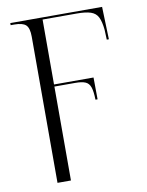

<svg xmlns="http://www.w3.org/2000/svg" viewBox="-87 -598 687 900"><g transform="rotate(-10 257.0 -148.0)"><path d="M113 -456Q113 -497 97.5 -511.5Q82 -526 43 -526H25V-536H462L467 -381H457L455 -429Q451 -468 440.5 -489Q430 -510 406 -518Q382 -526 340 -526H177V-217H365L366 -113H356Q355 -153 348 -173Q341 -193 324 -200Q307 -207 276 -207H177V240H113Z"/></g></svg>

Font: Noto Serif Display Light
Style: Regular
Weight: 300
Designer: Monotype Design Team
Foundry: Monotype Imaging Inc.
Version: Version 2.009